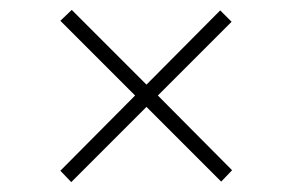

<svg xmlns="http://www.w3.org/2000/svg" viewBox="-20 -423 590 388"><path d="M427 -56 276 -207 124 -55 102 -78 253 -230 102 -381 125 -403 276 -252 425 -402 448 -379 299 -230 449 -79Z"/></svg>

Font: Ysabeau Light
Style: Regular
Weight: 300
Designer: Christian Thalmann (Catharsis Fonts)
Version: Version 0.003